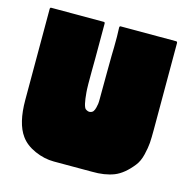

<svg xmlns="http://www.w3.org/2000/svg" viewBox="-95 -723 809 817"><g transform="rotate(15 309.0 -314.5)"><path d="M477 -15Q436 1 380 0H212Q170 0 128 -18.5Q86 -37 64 -68Q27 -119 27 -222V-306V-622Q27 -629 32 -629H264Q269 -629 269 -622Q269 -567 269 -512Q269 -501 269 -470Q269 -439 268.5 -411.5Q268 -384 268.5 -356.5Q269 -329 270 -320Q275 -260 286 -250Q297 -242 306 -243.5Q315 -245 320 -251Q325 -258 327.5 -268.5Q330 -279 331 -286Q332 -293 332 -308.5Q332 -324 332 -328Q332 -343 332.5 -429.5Q333 -516 334 -536Q335 -585 333 -622Q333 -629 338 -629H582Q588 -629 588 -622V-242Q588 -204 586.5 -182.5Q585 -161 577.5 -129.5Q570 -98 554 -78Q517 -31 477 -15Z"/></g></svg>

Font: Cubao Free 
Style: Regular
Weight: 400
Designer: Aaron Amar
Version: Version 001.001